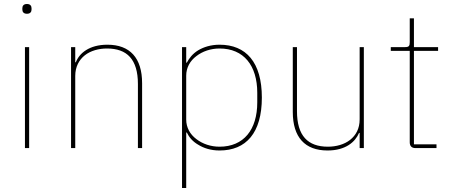

<svg xmlns="http://www.w3.org/2000/svg" viewBox="-20 -742 2258 962"><path d="M115 -673C98 -673 92 -683 92 -694V-701C92 -712 98 -722 115 -722C132 -722 138 -712 138 -701V-694C138 -683 132 -673 115 -673ZM105 -506H126V0H105Z M336 0V-506H357V-430H360C377 -475 427 -518 518 -518C631 -518 692 -452 692 -325V0H671V-321C671 -445 616 -499 516 -499C475 -499 434 -488 405 -465C376 -442 357 -407 357 -362V0Z M892 -506H913V-428H916C927 -449 945 -473 973 -490C1000 -506 1036 -518 1080 -518C1213 -518 1292 -430 1292 -253C1292 -76 1213 12 1080 12C1036 12 1000 0 973 -17C945 -33 927 -55 916 -78H913V200H892ZM1080 -7C1201 -7 1269 -92 1269 -229V-277C1269 -414 1201 -499 1080 -499C1036 -499 995 -485 964 -461C932 -437 913 -403 913 -363V-143C913 -103 932 -69 964 -45C995 -21 1036 -7 1080 -7Z M1782 -76H1779C1760 -31 1712 12 1621 12C1508 12 1447 -54 1447 -181V-506H1468V-185C1468 -61 1523 -7 1623 -7C1664 -7 1705 -18 1734 -41C1763 -64 1782 -97 1782 -144V-506H1803V0H1782Z M2062 0C2043 0 2033 -10 2033 -29V-487H1938V-506H2010C2029 -506 2033 -512 2033 -531V-650H2054V-506H2175V-487H2054V-19H2167V0Z"/></svg>

Font: Plexus Sans Thin
Style: Regular
Weight: 250
Version: Version 2.001;PS 002.001;hotconv 1.0.70;makeotf.lib2.5.58329